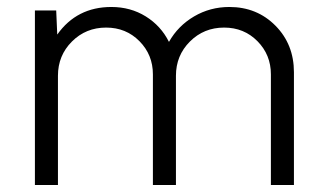

<svg xmlns="http://www.w3.org/2000/svg" viewBox="-20 -530 940 550"><path d="M637 -510Q716 -510 769 -456.5Q822 -403 822 -323V0H756V-317Q756 -373 717.5 -412Q679 -451 622 -451Q564 -451 524 -411Q484 -371 484 -313V0H418V-317Q418 -373 379.5 -412Q341 -451 284 -451Q226 -451 186 -411Q146 -371 146 -313V0H80V-500H141L144 -431Q200 -510 299 -510Q354 -510 397.5 -483Q441 -456 464 -410Q490 -456 536 -483Q582 -510 637 -510Z"/></svg>

Font: Orkney Light
Style: Regular
Weight: 300
Designer: Samuel Oakes and Alfredo Marco Pradil
Foundry: Alfredo Marco Pradil
Version: 1.0; ttfautohint (v1.5)